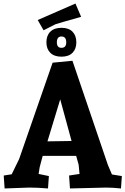

<svg xmlns="http://www.w3.org/2000/svg" viewBox="-20 -1059 708 1084"><path d="M668 -65 663 5Q614 0 579 0L375 5L370 -68L429 -77L424 -129L410 -179H221L204 -115L198 -77L256 -65L251 5Q192 0 145 0L6 5L1 -68L46 -75L88 -161L277 -705L389 -716L589 -128L612 -74ZM320 -498 248 -261 384 -263ZM411 -820Q411 -783 389.5 -761Q368 -739 327 -739Q286 -739 264 -761Q242 -783 242 -820Q242 -858 264 -880Q286 -902 327 -902Q368 -902 389.5 -880Q411 -858 411 -820ZM327 -853Q301 -853 301 -820Q301 -789 327 -789Q354 -789 354 -820Q354 -853 327 -853ZM406 -1039 438 -964Q310 -928 293 -922L226 -888L193 -946Z"/></svg>

Font: Andada
Style: Bold
Weight: 700
Designer: Carolina Giovagnoli
Foundry: Carolina Giovagnoli
Version: Version 1.003